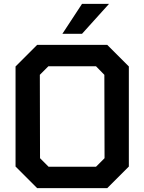

<svg xmlns="http://www.w3.org/2000/svg" viewBox="-20 -968 743 988"><path d="M301 -794 402 -948H541L402 -794ZM171 0 60 -111V-626L171 -737H532L643 -626V-111L532 0ZM230 -110H474L518 -154L517 -583L474 -627H229L185 -583L186 -154Z"/></svg>

Font: Tomorrow Medium
Style: Regular
Weight: 500
Designer: Tony de Marco, Monica Rizzolli
Foundry: Just in Type
Version: Version 2.002